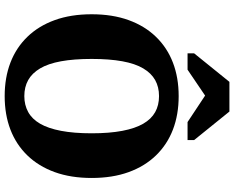

<svg xmlns="http://www.w3.org/2000/svg" viewBox="-110 -874 1001 821"><g transform="rotate(90 390.5 -463.5)"><path d="M391 17Q312 17 248 -7.5Q184 -32 137.5 -80Q91 -128 66 -197Q41 -266 41 -355Q41 -444 66 -513Q91 -582 137.5 -630Q184 -678 248 -702.5Q312 -727 391 -727Q470 -727 534 -702.5Q598 -678 644.5 -630Q691 -582 716 -513Q741 -444 741 -355Q741 -266 716 -197Q691 -128 644.5 -80Q598 -32 534 -7.5Q470 17 391 17ZM391 -67Q429 -67 459 -83.5Q489 -100 509 -134.5Q529 -169 539.5 -224Q550 -279 550 -355Q550 -431 539.5 -486Q529 -541 509 -575.5Q489 -610 459.5 -626.5Q430 -643 391 -643Q352 -643 322.5 -626.5Q293 -610 272.5 -575.5Q252 -541 242 -486Q232 -431 232 -355Q232 -279 242 -224Q252 -169 272.5 -134.5Q293 -100 322.5 -83.5Q352 -67 391 -67ZM457 -944H330L208 -793V-765H278L430 -868L348 -867L502 -765H579V-793Z"/></g></svg>

Font: Roboto Serif SemiCondensed
Style: Bold
Weight: 700
Width: 4
Designer: Greg Gazdowicz
Foundry: Commercial Type
Version: Version 1.007